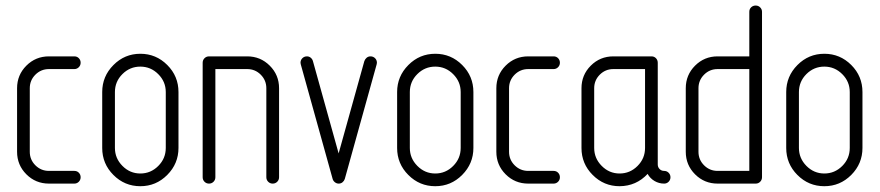

<svg xmlns="http://www.w3.org/2000/svg" viewBox="-20 -656 3143 686"><path d="M41 -113.8V-340.8Q41 -388.2 74.2 -421.4Q107.4 -454.6 154.8 -454.6H245.6Q255.4 -454.6 261.7 -448Q268.1 -441.4 268.1 -431.9Q268.1 -422.4 261.5 -415.8Q254.9 -409.2 245.6 -409.2H154.8Q126.5 -409.2 106.4 -389.2Q86.4 -369.1 86.4 -340.8V-113.8Q86.4 -85.4 106.4 -65.4Q126.5 -45.4 154.8 -45.4H245.6Q255.4 -45.4 261.7 -38.8Q268.1 -32.2 268.1 -22.7Q268.1 -13.2 261.5 -6.6Q254.9 0 245.6 0H154.8Q107.4 0 74.2 -33.2Q41 -66.4 41 -113.8Z M345.2 -127.4V-327.1Q345.2 -383.3 385.3 -423.6Q425.3 -463.9 481.4 -463.9Q537.6 -463.9 577.6 -423.8Q617.7 -383.8 617.7 -327.1V-127.4Q617.7 -71.3 577.6 -31Q537.6 9.3 481.4 9.3Q425.3 9.3 385.3 -30.8Q345.2 -70.8 345.2 -127.4ZM390.6 -127.4Q390.6 -90.3 417.5 -63.2Q444.3 -36.1 481.4 -36.1Q518.6 -36.1 545.4 -63Q572.3 -89.8 572.3 -127.4V-327.1Q572.3 -364.3 545.4 -391.1Q518.6 -418 481.4 -418Q444.3 -418 417.5 -391.4Q390.6 -364.7 390.6 -327.1Z M704.1 -22.9V-431.6Q704.1 -441.4 710.7 -448Q717.3 -454.6 727.1 -454.6H863.3Q910.6 -454.6 943.8 -421.4Q977.1 -388.2 977.1 -340.8V-22.9Q977.1 -13.2 970.5 -6.6Q963.9 0 954.3 0Q944.8 0 938.2 -6.6Q931.6 -13.2 931.6 -22.9V-340.8Q931.6 -369.1 911.6 -389.2Q891.6 -409.2 863.3 -409.2H749.5V-22.9Q749.5 -13.2 742.9 -6.6Q736.3 0 726.8 0Q717.3 0 710.7 -6.6Q704.1 -13.2 704.1 -22.9Z M1053.7 -431.6Q1053.7 -441.4 1060.3 -448Q1066.9 -454.6 1076.7 -454.6Q1084.5 -454.6 1090.3 -449.7Q1096.2 -444.8 1098.1 -437.5L1189.9 -107.9L1281.7 -437.5Q1284.2 -444.8 1290 -449.7Q1295.9 -454.6 1303.7 -454.6Q1313.5 -454.6 1320.1 -448Q1326.7 -441.4 1326.7 -431.6Q1326.7 -429.2 1325.7 -425.8L1211.9 -16.6Q1209.5 -9.3 1203.6 -4.6Q1197.8 0 1190.2 0Q1182.6 0 1176.5 -4.9Q1170.4 -9.8 1168.5 -16.6L1054.7 -425.8Q1053.7 -429.2 1053.7 -431.6Z M1398.9 -127.4V-327.1Q1398.9 -383.3 1439 -423.6Q1479 -463.9 1535.2 -463.9Q1591.3 -463.9 1631.3 -423.8Q1671.4 -383.8 1671.4 -327.1V-127.4Q1671.4 -71.3 1631.3 -31Q1591.3 9.3 1535.2 9.3Q1479 9.3 1439 -30.8Q1398.9 -70.8 1398.9 -127.4ZM1444.3 -127.4Q1444.3 -90.3 1471.2 -63.2Q1498 -36.1 1535.2 -36.1Q1572.3 -36.1 1599.1 -63Q1626 -89.8 1626 -127.4V-327.1Q1626 -364.3 1599.1 -391.1Q1572.3 -418 1535.2 -418Q1498 -418 1471.2 -391.4Q1444.3 -364.7 1444.3 -327.1Z M1753.4 -113.8V-340.8Q1753.4 -388.2 1786.6 -421.4Q1819.8 -454.6 1867.2 -454.6H1958Q1967.8 -454.6 1974.1 -448Q1980.5 -441.4 1980.5 -431.9Q1980.5 -422.4 1973.9 -415.8Q1967.3 -409.2 1958 -409.2H1867.2Q1838.9 -409.2 1818.8 -389.2Q1798.8 -369.1 1798.8 -340.8V-113.8Q1798.8 -85.4 1818.8 -65.4Q1838.9 -45.4 1867.2 -45.4H1958Q1967.8 -45.4 1974.1 -38.8Q1980.5 -32.2 1980.5 -22.7Q1980.5 -13.2 1973.9 -6.6Q1967.3 0 1958 0H1867.2Q1819.8 0 1786.6 -33.2Q1753.4 -66.4 1753.4 -113.8Z M2057.6 -127.4V-340.8Q2057.6 -388.2 2090.8 -421.4Q2124 -454.6 2171.4 -454.6H2307.6Q2317.4 -454.6 2323.7 -448Q2330.1 -441.4 2330.1 -431.6V-68.4Q2330.1 -58.6 2336.7 -52Q2343.3 -45.4 2352.8 -45.4Q2362.3 -45.4 2368.9 -38.8Q2375.5 -32.2 2375.5 -22.7Q2375.5 -13.2 2368.9 -6.6Q2362.3 0 2353 0Q2334.5 0 2318.6 -9.3Q2302.7 -18.6 2293.9 -34.7Q2253.4 8.8 2193.8 9.3Q2137.7 9.3 2097.7 -30.8Q2057.6 -70.8 2057.6 -127.4ZM2103 -127.4Q2103 -90.3 2129.9 -63.2Q2156.7 -36.1 2193.8 -36.1Q2231 -36.1 2257.8 -63Q2284.7 -89.8 2284.7 -127.4V-409.2H2171.4Q2143.1 -409.2 2123 -389.2Q2103 -369.1 2103 -340.8Z M2430.2 -113.8V-340.8Q2430.2 -388.2 2463.4 -421.4Q2496.6 -454.6 2543.9 -454.6H2657.2V-613.8Q2657.2 -623.5 2663.8 -629.9Q2670.4 -636.2 2679.9 -636.2Q2689.5 -636.2 2696 -629.6Q2702.6 -623 2702.6 -613.8V-22.9Q2702.6 -13.2 2696 -6.6Q2689.5 0 2680.2 0H2543.9Q2496.6 0 2463.4 -33.2Q2430.2 -66.4 2430.2 -113.8ZM2475.6 -113.8Q2475.6 -85.4 2495.6 -65.4Q2515.6 -45.4 2543.9 -45.4H2657.2V-409.2H2543.9Q2515.6 -409.2 2495.6 -389.2Q2475.6 -369.1 2475.6 -340.8Z M2789.1 -127.4V-327.1Q2789.1 -383.3 2829.1 -423.6Q2869.1 -463.9 2925.3 -463.9Q2981.4 -463.9 3021.5 -423.8Q3061.5 -383.8 3061.5 -327.1V-127.4Q3061.5 -71.3 3021.5 -31Q2981.4 9.3 2925.3 9.3Q2869.1 9.3 2829.1 -30.8Q2789.1 -70.8 2789.1 -127.4ZM2834.5 -127.4Q2834.5 -90.3 2861.3 -63.2Q2888.2 -36.1 2925.3 -36.1Q2962.4 -36.1 2989.3 -63Q3016.1 -89.8 3016.1 -127.4V-327.1Q3016.1 -364.3 2989.3 -391.1Q2962.4 -418 2925.3 -418Q2888.2 -418 2861.3 -391.4Q2834.5 -364.7 2834.5 -327.1Z"/></svg>

Font: OpenGost Type A TT
Style: Regular
Weight: 400
Version: Version 0.3